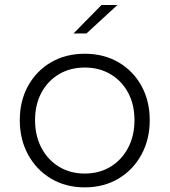

<svg xmlns="http://www.w3.org/2000/svg" viewBox="-20 -758 694 786"><path d="M327 9Q249 9 189 -26.8Q129 -62.5 95 -125Q61 -187.5 61 -266Q61 -345 95 -406.5Q129 -468 189 -503Q249 -538 327 -538Q405 -538 465 -503Q525 -468 559 -406.5Q593 -345 593 -266Q593 -187.5 559 -125Q525 -62.5 465 -26.8Q405 9 327 9ZM327 -47.5Q386.5 -47.5 432.5 -75.5Q478.5 -103.5 504.5 -153Q530.5 -202.5 530.5 -266Q530.5 -330 504.5 -378.5Q478.5 -427 432.5 -454.2Q386.5 -481.5 327 -481.5Q267.5 -481.5 221.5 -454.2Q175.5 -427 149.5 -378.5Q123.5 -330 123.5 -266Q123.5 -202.5 149.5 -153Q175.5 -103.5 221.5 -75.5Q267.5 -47.5 327 -47.5ZM281 -621 395.5 -737.5H460.5L334 -621Z"/></svg>

Font: Epilogue Light
Style: Regular
Weight: 300
Designer: Tyler Finck
Foundry: Etcetera Type Co
Version: Version 2.111; ttfautohint (v1.8.3)